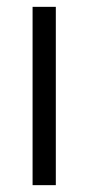

<svg xmlns="http://www.w3.org/2000/svg" viewBox="-20 -541 258 561"><path d="M75.2 0V-521H143.1V0Z"/></svg>

Font: Rawline
Style: Regular
Weight: 400
Designer: Matt McInerney, Pablo Impallari, Rodrigo Fuenzalida
Foundry: Matt McInerney, Pablo Impallari, Rodrigo Fuenzalida
Version: Version 4.020;PS 004.020;hotconv 1.0.88;makeotf.lib2.5.64775